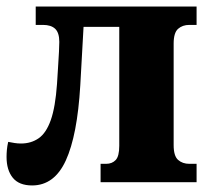

<svg xmlns="http://www.w3.org/2000/svg" viewBox="-20 -556 638 586"><path d="M78 10Q38 10 19 -13.5Q0 -37 0 -77Q0 -87 1 -98.5Q2 -110 5 -123Q15 -121 24.5 -119.5Q34 -118 44 -118Q75 -118 98 -134Q121 -150 135 -189.5Q149 -229 154 -300Q155 -320 157 -347.5Q159 -375 160 -398Q161 -421 161 -428Q161 -456 148.5 -468Q136 -480 111 -480H89V-536H580V-480H558Q537 -480 523.5 -468Q510 -456 510 -423V-113Q510 -80 523.5 -68Q537 -56 558 -56H580V0H287V-56H304Q322 -56 333 -67.5Q344 -79 344 -111V-474H235L225 -295Q216 -143 181 -66.5Q146 10 78 10Z"/></svg>

Font: Noto Serif SemiCondensed ExtraBold
Style: Regular
Weight: 800
Width: 4
Designer: Monotype Design Team
Foundry: Monotype Imaging Inc.
Version: Version 2.015